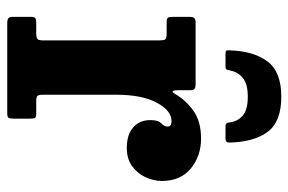

<svg xmlns="http://www.w3.org/2000/svg" viewBox="-153 -643 796 530"><g transform="rotate(90 245.0 -378.0)"><path d="M91.5 -420Q91.5 -432 88.8 -436Q86 -440 74 -440H43Q32 -440 29.2 -443.2Q26.5 -446.5 26.5 -457.5V-501.5Q26.5 -512.5 29.8 -516.2Q33 -520 44 -520H212Q221 -520 225 -517.2Q229 -514.5 229 -505V-473.5Q229 -444.5 240 -464.5Q257 -493.5 286.2 -514.2Q315.5 -535 362.5 -535Q410.5 -535 445 -506.8Q479.5 -478.5 479.5 -427Q479.5 -404 469.2 -381.8Q459 -359.5 438.8 -344.8Q418.5 -330 388.5 -330Q352 -330 331.8 -347.5Q311.5 -365 311.5 -395Q311.5 -417 320.5 -425.2Q329.5 -433.5 329.5 -442.5Q329.5 -453.5 314 -453.5Q285.5 -453.5 263.5 -412.8Q241.5 -372 241.5 -300.5V-99Q241.5 -87 244.5 -83.5Q247.5 -80 259.5 -80H294Q303.5 -80 305.5 -76.5Q307.5 -73 307.5 -63.5V-18Q307.5 -7.5 305.2 -3.8Q303 0 293 0H44.5Q34.5 0 30.5 -3Q26.5 -6 26.5 -15.5V-65.5Q26.5 -75 30 -77.5Q33.5 -80 43 -80H70.5Q82.5 -80 87 -83Q91.5 -86 91.5 -98ZM247 -756.5Q317 -756.5 344.8 -717.8Q372.5 -679 373.5 -612Q373.5 -602.5 362 -602.5H327.5Q319.5 -602.5 318.5 -610.5Q316 -635 299.8 -649.5Q283.5 -664 247 -664Q212.5 -664 196 -651Q179.5 -638 175 -617Q173 -610 172.2 -606.2Q171.5 -602.5 162.5 -602.5H129Q121 -602.5 119.8 -604.8Q118.5 -607 119 -614.5Q121 -680 149.5 -718.2Q178 -756.5 247 -756.5Z"/></g></svg>

Font: Besley* Narrow
Style: Bold
Weight: 700
Width: 4
Designer: Owen Earl
Foundry: indestructible type*
Version: Version 3.000; ttfautohint (v1.8.3)